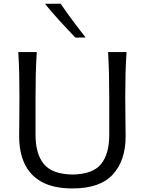

<svg xmlns="http://www.w3.org/2000/svg" viewBox="-20 -1040 808 1071"><path d="M384.8 11.2Q280.3 11.2 214.6 -24.4Q148.9 -60.1 117.9 -125.2Q86.9 -190.4 86.9 -278.3Q86.9 -311 87.6 -372.3Q88.4 -433.6 88.4 -499.5Q88.4 -569.8 87.2 -627.9Q85.9 -686 82 -749.5H185.1Q181.2 -686 179.7 -627.9Q178.2 -569.8 178.2 -499.5V-287.6Q178.2 -181.6 224.6 -125Q271 -68.4 384.3 -66.4Q498.5 -68.4 543.9 -125Q589.4 -181.6 589.4 -288.1V-499.5Q589.4 -569.8 587.9 -627.9Q586.4 -686 583 -749.5H686Q681.6 -686 680.2 -627.9Q678.7 -569.8 678.7 -499.5Q678.7 -433.6 679.7 -372.1Q680.7 -310.5 680.7 -278.3Q680.7 -145 609.4 -66.9Q538.1 11.2 384.8 11.2ZM400.4 -830.1Q356 -876.5 313.2 -923.3Q270.5 -970.2 231 -1018.6L317.9 -1019.5Q350.6 -972.2 385.5 -925Q420.4 -877.9 457.5 -831.1Z"/></svg>

Font: Pinar DS4-Regular
Style: Regular
Weight: 400
Designer: Amin Abedi
Version: Version 2.000